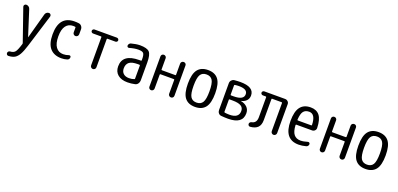

<svg xmlns="http://www.w3.org/2000/svg" viewBox="10 -1473 5479 2646"><g transform="rotate(20 2750.0 -150.5)"><path d="M219.7 -7.8 56.6 -477.5Q50.8 -492.2 60.5 -505.9Q70.3 -519.5 86.9 -519.5Q105.5 -519.5 121.6 -508.3Q137.7 -497.1 143.6 -477.5L261.7 -107.4Q261.7 -106.4 262.7 -106.4Q263.7 -106.4 263.7 -107.4L365.2 -477.5Q370.1 -496.1 385.3 -507.8Q400.4 -519.5 419.9 -519.5Q435.5 -519.5 444.8 -506.8Q454.1 -494.1 450.2 -477.5L302.7 0Q274.4 91.8 247.6 138.7Q220.7 185.5 187 205.6Q153.3 225.6 95.7 228.5Q82 229.5 72.8 220.2Q63.5 210.9 63.5 197.3Q63.5 183.6 72.8 173.8Q82 164.1 95.7 163.1Q145.5 160.2 168.5 132.8Q191.4 105.5 220.7 7.8Q222.7 1 219.7 -7.8Z M790 9.8Q681.6 9.8 623.5 -56.6Q565.4 -123 565.4 -259.8Q565.4 -529.3 790 -530.3Q826.2 -530.3 853.5 -526.4Q877.9 -523.4 894 -503.4Q910.2 -483.4 910.2 -458V-384.8Q910.2 -368.2 897.9 -356.4Q885.7 -344.7 869.6 -344.7Q853.5 -344.7 841.8 -356.4Q830.1 -368.2 830.1 -384.8V-454.1Q830.1 -461.9 822.3 -463.9Q806.6 -465.8 794.9 -465.8Q725.6 -465.8 687.5 -414.6Q649.4 -363.3 649.4 -259.8Q649.4 -156.2 688 -104Q726.6 -51.8 794.9 -51.8Q836.9 -51.8 875 -66.4Q885.7 -70.3 895.5 -64.5Q905.3 -58.6 905.3 -47.9Q905.3 -12.7 874 -2.9Q834 9.8 790 9.8Z M1085.9 -460.9Q1074.2 -460.9 1064.9 -469.2Q1055.7 -477.5 1055.7 -489.7Q1055.7 -502 1064.9 -510.7Q1074.2 -519.5 1085.9 -519.5H1414.1Q1425.8 -519.5 1435.1 -510.7Q1444.3 -502 1444.3 -489.7Q1444.3 -477.5 1435.1 -469.2Q1425.8 -460.9 1414.1 -460.9H1296.9Q1289.1 -460.9 1289.1 -452.1V-39.1Q1289.1 -22.5 1277.3 -11.2Q1265.6 0 1250 0Q1234.4 0 1222.7 -11.2Q1210.9 -22.5 1210.9 -39.1V-452.1Q1210.9 -460.9 1203.1 -460.9Z M1809.6 -275.4Q1722.7 -275.4 1685.1 -245.6Q1647.5 -215.8 1647.5 -155.3Q1647.5 -106.4 1677.7 -79.1Q1708 -51.8 1759.8 -51.8Q1802.7 -51.8 1835 -64.5Q1842.8 -67.4 1842.8 -75.2V-265.6Q1842.8 -274.4 1834 -275.4ZM1759.8 9.8Q1668.9 9.8 1617.2 -33.7Q1565.4 -77.1 1565.4 -155.3Q1565.4 -335 1809.6 -335H1834Q1842.8 -335 1842.8 -343.8V-360.4Q1842.8 -425.8 1824.7 -445.8Q1806.6 -465.8 1750 -465.8Q1694.3 -465.8 1621.1 -444.3Q1610.4 -440.4 1600.1 -447.3Q1589.8 -454.1 1589.8 -465.8Q1589.8 -480.5 1599.1 -493.2Q1608.4 -505.9 1622.1 -509.8Q1694.3 -529.3 1750 -530.3Q1853.5 -530.3 1889.2 -493.2Q1924.8 -456.1 1924.8 -339.8V-77.1Q1924.8 -50.8 1909.7 -29.8Q1894.5 -8.8 1871.1 -2.9Q1813.5 9.8 1759.8 9.8Z M2066.4 -38.1V-482.4Q2066.4 -498 2077.1 -508.8Q2087.9 -519.5 2104 -519.5Q2120.1 -519.5 2131.3 -508.8Q2142.6 -498 2142.6 -482.4V-318.4Q2142.6 -310.5 2151.4 -309.6H2346.7Q2354.5 -309.6 2355.5 -318.4V-481.4Q2355.5 -497.1 2366.7 -508.3Q2377.9 -519.5 2395 -519.5Q2412.1 -519.5 2422.9 -508.8Q2433.6 -498 2433.6 -481.4V-39.1Q2433.6 -22.5 2422.9 -11.2Q2412.1 0 2395 0Q2377.9 0 2366.7 -11.7Q2355.5 -23.4 2355.5 -39.1V-243.2Q2355.5 -251 2346.7 -251H2151.4Q2143.6 -251 2142.6 -243.2V-38.1Q2142.6 -22.5 2131.3 -11.2Q2120.1 0 2104 0Q2087.9 0 2077.1 -11.2Q2066.4 -22.5 2066.4 -38.1Z M2838.9 -420.9Q2811.5 -465.8 2750 -465.8Q2688.5 -465.8 2661.1 -420.9Q2633.8 -376 2633.8 -259.8Q2633.8 -143.6 2661.1 -98.6Q2688.5 -53.7 2750 -53.7Q2811.5 -53.7 2838.9 -98.6Q2866.2 -143.6 2866.2 -259.8Q2866.2 -376 2838.9 -420.9ZM2900.4 -53.7Q2850.6 9.8 2750 9.8Q2649.4 9.8 2599.6 -53.7Q2549.8 -117.2 2549.8 -260.3Q2549.8 -403.3 2599.6 -466.8Q2649.4 -530.3 2750 -530.3Q2850.6 -530.3 2900.4 -466.8Q2950.2 -403.3 2950.2 -260.3Q2950.2 -117.2 2900.4 -53.7Z M3156.2 -243.2V-67.4Q3156.2 -59.6 3165 -56.6Q3200.2 -51.8 3233.4 -51.8Q3371.1 -51.8 3371.1 -155.3Q3371.1 -204.1 3332 -227.5Q3293 -251 3209 -251H3165Q3156.2 -251 3156.2 -243.2ZM3156.2 -453.1V-318.4Q3156.2 -310.5 3165 -309.6H3202.1Q3350.6 -309.6 3349.6 -393.6Q3349.6 -467.8 3223.6 -467.8Q3195.3 -467.8 3164.1 -462.9Q3156.2 -460.9 3156.2 -453.1ZM3133.8 2Q3109.4 0 3093.8 -19Q3078.1 -38.1 3078.1 -63.5V-457Q3078.1 -482.4 3094.7 -501Q3111.3 -519.5 3134.8 -522.5Q3184.6 -527.3 3223.6 -527.3Q3424.8 -527.3 3424.8 -401.4Q3424.8 -357.4 3397 -326.7Q3369.1 -295.9 3319.3 -285.2Q3317.4 -285.2 3317.4 -284.2Q3317.4 -283.2 3319.3 -283.2Q3376 -273.4 3411.6 -238.8Q3447.3 -204.1 3447.3 -148.4Q3447.3 6.8 3233.4 6.8Q3188.5 6.8 3133.8 2Z M3558.6 6.8Q3545.9 7.8 3536.1 -1.5Q3526.4 -10.7 3526.4 -25.4Q3526.4 -38.1 3535.6 -47.4Q3544.9 -56.6 3558.6 -59.6Q3627.9 -73.2 3627.9 -157.2V-451.2Q3627.9 -460 3619.1 -460H3576.2Q3564.5 -460 3555.2 -468.8Q3545.9 -477.5 3545.9 -489.7Q3545.9 -502 3555.2 -510.3Q3564.5 -518.6 3576.2 -518.6H3881.8Q3905.3 -518.6 3922.4 -502.4Q3939.5 -486.3 3939.5 -462.9V-39.1Q3939.5 -22.5 3927.7 -10.7Q3916 1 3899.4 1Q3883.8 1 3872.1 -10.7Q3860.4 -22.5 3860.4 -39.1V-451.2Q3860.4 -460 3850.6 -460H3712.9Q3705.1 -460 3705.1 -451.2V-143.6Q3705.1 -72.3 3668.9 -35.6Q3632.8 1 3558.6 6.8Z M4254.9 -466.8Q4200.2 -466.8 4172.4 -432.1Q4144.5 -397.5 4139.6 -308.6Q4139.6 -299.8 4148.4 -299.8H4343.8Q4352.5 -299.8 4352.5 -307.6Q4348.6 -466.8 4254.9 -466.8ZM4269.5 9.8Q4054.7 9.8 4054.7 -259.8Q4054.7 -400.4 4105 -465.3Q4155.3 -530.3 4254.9 -530.3Q4340.8 -530.3 4385.3 -474.6Q4429.7 -418.9 4433.6 -294.9Q4434.6 -270.5 4418 -254.4Q4401.4 -238.3 4377 -238.3H4148.4Q4140.6 -238.3 4139.6 -228.5Q4144.5 -134.8 4178.7 -93.3Q4212.9 -51.8 4275.4 -51.8Q4319.3 -51.8 4378.9 -70.3Q4389.6 -74.2 4399.9 -66.9Q4410.2 -59.6 4410.2 -47.9Q4410.2 -33.2 4401.4 -21.5Q4392.6 -9.8 4378.9 -5.9Q4320.3 9.8 4269.5 9.8Z M4566.4 -38.1V-482.4Q4566.4 -498 4577.1 -508.8Q4587.9 -519.5 4604 -519.5Q4620.1 -519.5 4631.3 -508.8Q4642.6 -498 4642.6 -482.4V-318.4Q4642.6 -310.5 4651.4 -309.6H4846.7Q4854.5 -309.6 4855.5 -318.4V-481.4Q4855.5 -497.1 4866.7 -508.3Q4877.9 -519.5 4895 -519.5Q4912.1 -519.5 4922.9 -508.8Q4933.6 -498 4933.6 -481.4V-39.1Q4933.6 -22.5 4922.9 -11.2Q4912.1 0 4895 0Q4877.9 0 4866.7 -11.7Q4855.5 -23.4 4855.5 -39.1V-243.2Q4855.5 -251 4846.7 -251H4651.4Q4643.6 -251 4642.6 -243.2V-38.1Q4642.6 -22.5 4631.3 -11.2Q4620.1 0 4604 0Q4587.9 0 4577.1 -11.2Q4566.4 -22.5 4566.4 -38.1Z M5338.9 -420.9Q5311.5 -465.8 5250 -465.8Q5188.5 -465.8 5161.1 -420.9Q5133.8 -376 5133.8 -259.8Q5133.8 -143.6 5161.1 -98.6Q5188.5 -53.7 5250 -53.7Q5311.5 -53.7 5338.9 -98.6Q5366.2 -143.6 5366.2 -259.8Q5366.2 -376 5338.9 -420.9ZM5400.4 -53.7Q5350.6 9.8 5250 9.8Q5149.4 9.8 5099.6 -53.7Q5049.8 -117.2 5049.8 -260.3Q5049.8 -403.3 5099.6 -466.8Q5149.4 -530.3 5250 -530.3Q5350.6 -530.3 5400.4 -466.8Q5450.2 -403.3 5450.2 -260.3Q5450.2 -117.2 5400.4 -53.7Z"/></g></svg>

Font: Rounded Mgen+ 1mn regular
Style: Regular
Weight: 400
Designer: [Source Han Sans]
Ryoko NISHIZUKA  (kana & ideographs); Paul D. Hunt (Latin, Greek & Cyrillic); Wenlong ZHANG  (bopomofo
Version: Version 1.059.20150602